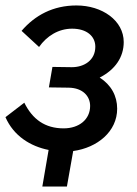

<svg xmlns="http://www.w3.org/2000/svg" viewBox="-20 -547 501 703"><path d="M135 136H225L248 6C336 -6 409 -65 409 -149C409 -196 387 -236 345 -263C402 -292 433 -338 433 -393C433 -472 354 -527 260 -527C174 -527 108 -491 59 -434L123 -375C151 -415 194 -442 244 -442C298 -442 329 -414 329 -376C329 -327 289 -301 243 -301L172 -302L159 -227L232 -226C283 -225 310 -195 310 -159C310 -110 270 -77 213 -77C145 -77 99 -110 69 -171L0 -118C30 -49 92 -11 158 2Z"/></svg>

Font: Fixel Text 20240404 Medium
Style: Italic
Weight: 500
Width: 4
Italic angle: -10°
Designer: AlfaBravo + MacPaw
Foundry: Kyrylo Tkachov, Marchela Mozhyna, Serhii Makarenko, Maria Weinstein, Zakhar Kryvoshyya
Version: Version 1.211;Glyphs 3.2 (3225)